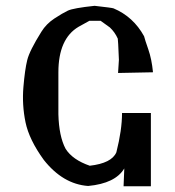

<svg xmlns="http://www.w3.org/2000/svg" viewBox="-20 -545 604 663"><path d="M501 -154.8V98.1H406.7L409.2 36.6Q378.4 88.4 284.2 97.2Q197.3 90.8 131.3 7.3Q80.6 -62.5 68.1 -122.8Q55.7 -183.1 60.8 -243.9Q65.9 -304.7 74 -337.4Q82 -370.1 123 -435.5Q139.6 -462.4 167.7 -481Q195.8 -499.5 214.4 -508.3Q232.9 -517.1 306.6 -524.9Q367.7 -518.1 372.1 -516.1Q440.4 -487.3 477.5 -419.9Q480.5 -407.7 492.2 -374.3Q503.9 -340.8 508.3 -295.4L387.7 -293L390.6 -338.4Q387.7 -409.7 386.7 -411.6Q377 -433.6 359.4 -450.2L327.6 -473.1H288.6L251.5 -452.6Q181.6 -411.6 181.6 -294.9V-150.4Q183.6 -74.2 206.5 -31.2Q230.5 6.8 290 27.3Q365.7 18.6 381.8 -19Q401.4 -96.2 401.4 -154.8Z"/></svg>

Font: Panteley
Style: Regular
Weight: 500
Designer: Kalashnikov Yuriy
Foundry: Øêîëà ïàâà èìåíè ñâÿòîãî àâíîàïîñòîëüíîãî Âëàäèìèà
Version: Version 1.80 April 12, 2018